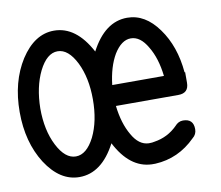

<svg xmlns="http://www.w3.org/2000/svg" viewBox="-62 -578 749 651"><g transform="rotate(-10 312.5 -252.0)"><path d="M414 -504C362.7 -504 320.7 -472.7 288 -410C254.7 -472.7 212.7 -504 162 -504C117.3 -504 79 -479.3 47 -430C15.7 -380.7 0 -321.3 0 -252C0 -182.7 15.7 -123.3 47 -74C79 -24.7 117.3 0 162 0C213.3 0 255.3 -31.3 288 -94C319.3 -33.3 360 -2 410 0H411H413H414H418H423C476.3 -2.7 522.7 -23.7 562 -63C571.3 -70.3 576 -80 576 -92C576 -116 564 -128 540 -128C529.3 -128 520 -123.3 512 -114C490 -92 463.7 -78.7 433 -74C428.3 -72.7 421.7 -72 413 -72C390.3 -72.7 371.3 -86.7 356 -114C340 -141.3 329.7 -175.3 325 -216H540C564 -216 576 -228 576 -252V-288H574C568.7 -348.7 551 -399.7 521 -441C491 -483 455.3 -504 414 -504ZM503 -288H325C329.7 -329.3 340 -363.7 356 -391C373.3 -419 392.7 -433 414 -433C436 -433 455 -419 471 -391C487.7 -363.7 498.3 -329.3 503 -288ZM162 -433C186.7 -433 208 -415 226 -379C243.3 -343.7 252 -301.3 252 -252C252 -202 243.3 -159.3 226 -124C208 -88.7 186.7 -71 162 -71C137.3 -71 116 -88.7 98 -124C80 -159.3 71 -202 71 -252C71.7 -301.3 80.7 -343.7 98 -379C116 -415 137.3 -433 162 -433Z"/></g></svg>

Font: Semi-Coder
Style: Regular
Weight: 400
Version: 0.1000